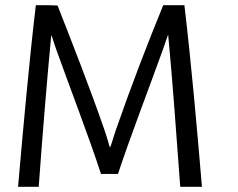

<svg xmlns="http://www.w3.org/2000/svg" viewBox="-20 -712 909 734"><path d="M752 2C732 -236 711 -472 685 -692H604C546 -551 478 -374 424 -218C413 -188 404 -149 400 -149C396 -159 390 -186 378 -219C324 -375 255 -551 200 -691C188 -691 177 -692 166 -692H117C91 -472 70 -236 49 2H128C143 -204 160 -411 176 -578C179 -574 185 -550 195 -523C240 -396 323 -181 366 -47H431C475 -181 557 -395 603 -523C614 -553 621 -578 623 -578C640 -400 654 -199 669 2Z"/></svg>

Font: Repo
Style: Regular
Weight: 400
Designer: Stefan Peev
Foundry: Context Ltd
Version: Version 0.000